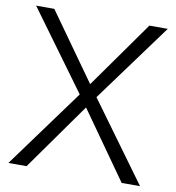

<svg xmlns="http://www.w3.org/2000/svg" viewBox="-81 -791 793 864"><g transform="rotate(10 315.5 -359.5)"><path d="M14.6 0 277.3 -359.4 14.6 -718.8H97.7L315.4 -413.1L532.2 -718.8H616.2L353.5 -360.4L616.2 0H532.2L315.4 -306.6L97.7 0Z"/></g></svg>

Font: Min Sans Light
Style: Regular
Weight: 300
Designer: Jinseong-Kim, NotoSansCJK, Nunito
Foundry: Jinseong-Kim
Version: Version 1.400;Glyphs 3.1.2 (3151)